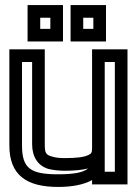

<svg xmlns="http://www.w3.org/2000/svg" viewBox="-20 -704 540 759"><path d="M210 35C265 35 311 26 344 8V25H369H459H484V0V-484V-509H459H369H344V-484V-119C344 -101 341 -96 329 -91C313 -83 284 -79 236 -79C214 -79 199 -81 186 -85C161 -92 157 -99 157 -134V-484V-509H132H42H17V-484V-129C17 -10 87 35 210 35ZM394 -119V-184V-459H434V-25H394V-59V-119ZM210 -15C102 -15 67 -37 67 -129V-459H107V-134C107 -86 128 -49 172 -36C189 -32 211 -29 236 -29C273 -29 305 -32 328 -38C309 -22 272 -15 210 -15ZM229 -565V-659V-684H204H114H89V-659V-565V-540H114H204H229V-565ZM179 -590H139V-634H179V-590ZM399 -565V-659V-684H374H284H259V-659V-565V-540H284H374H399V-565ZM349 -590H309V-634H349V-590Z"/></svg>

Font: Gamestation DisplayOutline
Style: Regular
Weight: 400
Designer: Jonas Hecksher
Foundry: Jonas Hecksher, Playtypeª, e-types AS
Version: Version 1.003